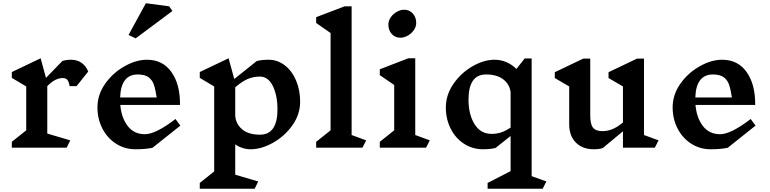

<svg xmlns="http://www.w3.org/2000/svg" viewBox="-20 -912 4754 1186"><path d="M272 -380V-87L414 -45L392 0H53V-36L142 -107V-378L53 -431V-467L231 -552L264 -431L365 -535Q388 -543 419 -543Q456 -543 483.5 -524Q511 -505 525 -470L453 -380H410Q406 -407 396 -418.5Q386 -430 368 -430Q347 -430 324 -419.5Q301 -409 272 -380Z M922 1Q878 10 817 10Q750 10 696.5 -24.5Q643 -59 612.5 -118Q582 -177 582 -249Q582 -327 629.5 -394.5Q677 -462 749 -502.5Q821 -543 888 -543Q985 -543 1039 -467Q1093 -391 1092 -264H723Q730 -184 769 -133.5Q808 -83 875 -83Q942 -83 1064 -177L1094 -136ZM722 -310H948Q940 -361 930.5 -389Q921 -417 898 -434.5Q875 -452 831 -452Q727 -452 722 -310ZM1045 -844 818 -675 774 -696 881 -892 1025 -873Z M1433 -20V167L1575 209L1553 254H1214V218L1303 147V-378L1214 -431V-467L1392 -552L1427 -424L1566 -535Q1598 -543 1639 -543Q1694 -543 1739 -508.5Q1784 -474 1809 -414.5Q1834 -355 1834 -284Q1834 -206 1786.5 -138.5Q1739 -71 1667 -30.5Q1595 10 1528 10Q1477 10 1433 -20ZM1433 -373V-205Q1433 -152 1472.5 -116Q1512 -80 1586 -80Q1640 -80 1667 -119.5Q1694 -159 1694 -236Q1694 -322 1665.5 -380.5Q1637 -439 1585 -439Q1548 -439 1513.5 -425.5Q1479 -412 1433 -373Z M2219 0H1933V-36L2022 -107V-708L1933 -770V-806L2109 -873H2152V-78L2242 -45Z M2612 0H2326V-36L2415 -107V-387L2326 -448V-484L2502 -552H2545V-78L2635 -45ZM2551 -771Q2551 -747 2536 -725.5Q2521 -704 2498 -691.5Q2475 -679 2453 -679Q2421 -679 2400 -702Q2379 -725 2379 -760Q2379 -784 2394 -805.5Q2409 -827 2432 -839.5Q2455 -852 2476 -852Q2509 -852 2530 -828.5Q2551 -805 2551 -771Z M3332 254H2992V218L3134 145V-72L3041 2Q3009 10 2964 10Q2898 10 2845.5 -24.5Q2793 -59 2763.5 -118Q2734 -177 2734 -248Q2734 -326 2781 -394Q2828 -462 2898.5 -502.5Q2969 -543 3035 -543Q3074 -543 3108.5 -528Q3143 -513 3170 -486L3221 -551H3264V176L3355 209ZM3134 -124V-343Q3128 -391 3089 -421.5Q3050 -452 2982 -452Q2874 -452 2874 -296Q2874 -206 2911 -145.5Q2948 -85 3017 -85Q3047 -85 3074 -93.5Q3101 -102 3134 -124Z M4025 0H3828V-101L3704 2Q3685 10 3648 10Q3578 10 3537 -31.5Q3496 -73 3496 -144V-378L3407 -430V-466L3583 -550H3626V-199Q3626 -145 3643 -123.5Q3660 -102 3702 -102Q3731 -102 3760 -113Q3789 -124 3828 -155V-378L3739 -430V-466L3915 -550H3958V-78L4048 -45Z M4475 1Q4431 10 4370 10Q4303 10 4249.5 -24.5Q4196 -59 4165.5 -118Q4135 -177 4135 -249Q4135 -327 4182.5 -394.5Q4230 -462 4302 -502.5Q4374 -543 4441 -543Q4538 -543 4592 -467Q4646 -391 4645 -264H4276Q4283 -184 4322 -133.5Q4361 -83 4428 -83Q4495 -83 4617 -177L4647 -136ZM4275 -310H4501Q4493 -361 4483.5 -389Q4474 -417 4451 -434.5Q4428 -452 4384 -452Q4280 -452 4275 -310Z"/></svg>

Font: InknutAntiqua
Style: Medium
Weight: 500
Designer: Claus Eggers Srensen
Foundry: Claus Eggers Srensen
Version: Version 1.000; ttfautohint (v1.2) -l 7 -r 28 -G 50 -x 13 -D 